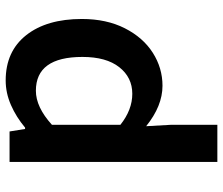

<svg xmlns="http://www.w3.org/2000/svg" viewBox="-76 -518 804 693"><g transform="rotate(-90 326.5 -171.0)"><path d="M89 -539H199L208 -483H213Q251 -515 294.5 -534Q338 -553 383 -553Q488 -553 546.5 -479Q605 -405 605 -278Q605 -189 571.5 -123Q538 -57 483 -22Q428 13 364 13Q291 13 218 -46L223 43V211H89ZM468 -276Q468 -444 346 -444Q287 -444 223 -386V-139Q277 -96 335 -96Q394 -96 431 -143Q468 -190 468 -276Z"/></g></svg>

Font: Nebula Sans Semibold
Style: Regular
Weight: 600
Designer: Paul D. Hunt for Adobe (as Source Sans)
Foundry: Nebula Entertainment & Broadcasting LLC
Version: Version 1.010